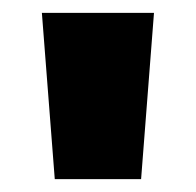

<svg xmlns="http://www.w3.org/2000/svg" viewBox="-20 -734 304 298"><path d="M219 -714 199 -456H65L45 -714Z"/></svg>

Font: Noto Sans Gujarati Condensed Black
Style: Regular
Weight: 900
Width: 3
Designer: Jelle Bosma - Monotype Design Team, Universal Thirst
Foundry: Monotype Imaging Inc.
Version: Version 2.106; ttfautohint (v1.8.4.7-5d5b)